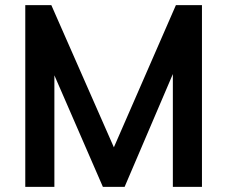

<svg xmlns="http://www.w3.org/2000/svg" viewBox="-20 -732 890 752"><path d="M669 -712H771V0H657V-442L468 0H383L193 -437V0H79V-712H181L426 -155Z"/></svg>

Font: Muli-Bold
Style: Bold
Weight: 700
Version: Version 2.000